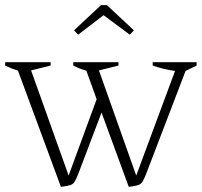

<svg xmlns="http://www.w3.org/2000/svg" viewBox="-25 -721 785 747"><path d="M212 6 45 -446Q32 -450 19.5 -455Q7 -460 -5 -466V-479H172V-466L96 -447L242 -38L351 -335L311 -446Q285 -453 260 -466V-479H436V-466L360 -447L505 -38L656 -445Q612 -451 569 -466V-479H740V-466L697 -445L543 -43Q535 -23 529 -13.5Q523 -4 511.5 -0.5Q500 3 476 6L370 -283L279 -43Q271 -23 265 -13.5Q259 -4 247.5 -0.5Q236 3 212 6ZM391 -701 496 -603 480 -586 378 -662 279 -586 263 -603 368 -701Z"/></svg>

Font: Piazzolla ExtraLight
Style: Regular
Weight: 200
Designer: Juan Pablo del Peral
Foundry: Huerta Tipografica
Version: Version 1.330